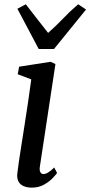

<svg xmlns="http://www.w3.org/2000/svg" viewBox="-20 -848 414 878"><path d="M126 10Q104 10 88.2 3.2Q72.5 -3.5 64.8 -17.5Q57 -31.5 59 -53Q61 -73 66.2 -108Q71.5 -143 78.5 -188Q85.5 -233 93.5 -283.5Q101.5 -334 109 -385.8Q116.5 -437.5 123 -485L61 -508.5L67.5 -543L211.5 -565.5L233.5 -555L162.5 -87.5Q159.5 -69.5 164.5 -60.8Q169.5 -52 178 -52Q188 -52 199.5 -58.8Q211 -65.5 228 -82L241 -57Q236 -49.5 220.8 -33.5Q205.5 -17.5 181.5 -3.8Q157.5 10 126 10ZM157 -624 59.5 -808 98 -828.5Q123 -796 148.5 -763.2Q174 -730.5 200 -697.5Q237 -730 268.2 -763Q299.5 -796 337.5 -828.5L373.5 -804.5L227 -624Z"/></svg>

Font: Merriweather 20pt
Style: Italic
Weight: 400
Italic angle: -7.8°
Version: Version 2.101